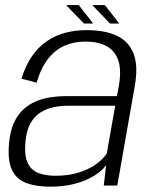

<svg xmlns="http://www.w3.org/2000/svg" viewBox="-20 -714 588 739"><path d="M173.5 4.5Q219.5 4.5 256 -3.8Q292.5 -12 319.5 -25.2Q346.5 -38.5 364 -52.8Q381.5 -67 388.5 -79.5L379.5 0H431.5L498.5 -381.5Q512.5 -459 494.5 -506.5Q476.5 -554 430.5 -576Q384.5 -598 314 -598Q270 -598 231.2 -587.8Q192.5 -577.5 160 -555.2Q127.5 -533 103 -497.5Q78.5 -462 62.5 -411L121 -396Q137.5 -452.5 164.8 -487.2Q192 -522 228.2 -538Q264.5 -554 308 -554Q357.5 -554 390 -536.5Q422.5 -519 435.2 -481.5Q448 -444 437.5 -383.5L430 -344H232.5Q203.5 -344 174 -339.5Q144.5 -335 117.5 -323.5Q90.5 -312 69 -292Q47.5 -272 33.2 -240.5Q19 -209 15 -164.5Q8.5 -96 26.2 -59.5Q44 -23 82.2 -9.2Q120.5 4.5 173.5 4.5ZM193 -37.5Q156 -37.5 128 -48Q100 -58.5 86.5 -87Q73 -115.5 78 -169Q82 -212 97.2 -239.2Q112.5 -266.5 135.5 -281Q158.5 -295.5 185.5 -301.2Q212.5 -307 240 -307H423.5L391 -123.5Q378.5 -103.5 351.8 -83.5Q325 -63.5 285 -50.5Q245 -37.5 193 -37.5ZM403.5 -623.5H439L383.5 -694.5H335ZM303 -623.5H338.5L283 -694.5H234.5Z"/></svg>

Font: Anybody Thin Light
Style: Italic
Weight: 300
Italic angle: -10°
Version: Version 1.113;gftools[0.9.25]